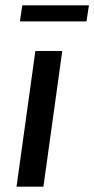

<svg xmlns="http://www.w3.org/2000/svg" viewBox="-20 -703 355 723"><path d="M42.2 0 113.2 -511H214.5L143.5 0ZM55 -622.5 64 -683H314.8L305.8 -622.5Z"/></svg>

Font: Chivo Medium
Style: Italic
Weight: 500
Italic angle: -8.05°
Designer: Hector Gatti
Foundry: Omnibus-Type
Version: Version 2.002